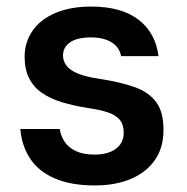

<svg xmlns="http://www.w3.org/2000/svg" viewBox="-20 -553 570 585"><path d="M269 12Q195 12 145.5 -10Q96 -32 71 -71Q46 -110 42 -160H162Q165 -139 177 -121Q189 -103 211.5 -92.5Q234 -82 268 -82Q297 -82 317 -90.5Q337 -99 347 -114Q357 -129 357 -148Q357 -174 344.5 -188.5Q332 -203 307.5 -211Q283 -219 247 -224Q203 -231 167.5 -242Q132 -253 107 -270.5Q82 -288 68.5 -315Q55 -342 55 -380Q55 -424 79 -459Q103 -494 149 -513.5Q195 -533 258 -533Q350 -533 402 -493Q454 -453 463 -382H349Q344 -409 320 -424Q296 -439 257 -439Q215 -439 193.5 -424Q172 -409 172 -384Q172 -367 182.5 -353Q193 -339 217 -329Q241 -319 282 -313Q347 -303 390.5 -287.5Q434 -272 456.5 -241Q479 -210 478 -155Q478 -103 452 -65.5Q426 -28 379 -8Q332 12 269 12Z"/></svg>

Font: DM Sans 10pt SemiBold
Style: Regular
Weight: 600
Version: Version 4.004;gftools[0.9.30]